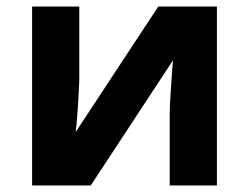

<svg xmlns="http://www.w3.org/2000/svg" viewBox="-20 -566 760 586"><path d="M78 -546H222V-330Q222 -314 220.5 -288Q219 -262 217.5 -236.5Q216 -211 214 -190.5Q212 -170 211 -163L463 -546H642V0H498V-218Q498 -237 499.5 -261Q501 -285 502.5 -308.5Q504 -332 505.5 -352Q507 -372 508 -382L257 0H78Z"/></svg>

Font: BC Sans
Style: Bold
Weight: 700
Designer: Monotype Design Team
Province of B.C.
Foundry: Monotype Imaging Inc.
Version: Version 2.000;GOOG;noto-source:20170915:90ef993387c0